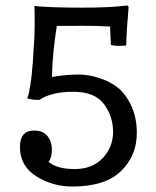

<svg xmlns="http://www.w3.org/2000/svg" viewBox="-20 -668 571 703"><path d="M170 -386Q220 -395 266.5 -395Q313 -395 359.5 -376.5Q406 -358 432 -327Q481 -267 481 -182Q481 -97 422.5 -41Q364 15 245 15Q173 15 113 -22.5Q53 -60 53 -130Q53 -190 105 -190Q138 -190 154 -169.5Q170 -149 170 -120.5Q170 -92 158 -75Q189 -49 253.5 -49Q318 -49 356 -89Q394 -129 394 -185.5Q394 -242 360.5 -287Q327 -332 247.5 -332Q168 -332 124 -302Q96 -302 80 -308Q93 -345 100 -437.5Q107 -530 107 -580.5Q107 -631 106 -646Q168 -640 278.5 -640Q389 -640 446 -648L451 -643Q444 -566 442 -501Q430 -500 416 -500Q402 -500 386 -503L383 -571Q323 -574 282 -573.5Q241 -573 188 -573Q172 -472 170 -386Z"/></svg>

Font: Port Lligat Slab
Style: Regular
Weight: 400
Designer: Dario Muhafara, Eduardo Rodriguez Tunni
Foundry: Tipo
Version: Version 1.002